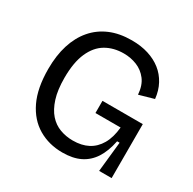

<svg xmlns="http://www.w3.org/2000/svg" viewBox="-152 -829 1002 998"><g transform="rotate(30 349.0 -330.0)"><path d="M342 13Q261 13 197.5 -24.5Q134 -62 98 -137Q62 -212 62 -327Q62 -408 82 -471.5Q102 -535 140.5 -580Q179 -625 235 -649Q291 -673 365 -673Q420 -673 464.5 -659Q509 -645 542 -619Q575 -593 595.5 -555Q616 -517 621 -469L533 -444Q529 -498 504 -530.5Q479 -563 442 -578Q405 -593 363 -593Q302 -593 256 -566Q210 -539 184 -480.5Q158 -422 158 -329Q158 -256 174 -206Q190 -156 217 -125.5Q244 -95 280.5 -81.5Q317 -68 358 -68Q411 -68 449 -88Q487 -108 510.5 -148.5Q534 -189 540 -251H389V-324H631V-225V0H556L575 -180H560Q547 -115 519.5 -72.5Q492 -30 448.5 -8.5Q405 13 342 13Z"/></g></svg>

Font: Bricolage Grotesque
Style: Regular
Weight: 400
Designer: Mathieu Triay
Foundry: Atelier Triay
Version: Version 1.001;gftools[0.9.33.dev8+g029e19f]